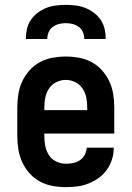

<svg xmlns="http://www.w3.org/2000/svg" viewBox="-20 -760 540 788"><path d="M250 8Q222 8 195 3Q168 -2 144 -15Q120 -28 101.5 -48.5Q83 -69 71.5 -94Q60 -119 55.5 -146Q51 -173 51 -200V-320Q51 -347 55.5 -374.5Q60 -402 71.5 -426.5Q83 -451 101.5 -471.5Q120 -492 144 -505Q168 -518 195.5 -523Q223 -528 250 -528Q277 -528 304.5 -523Q332 -518 356 -505Q380 -492 398.5 -471.5Q417 -451 428.5 -426.5Q440 -402 444.5 -374.5Q449 -347 449 -320V-212H162V-200Q162 -180 166 -160Q170 -140 181 -123Q192 -106 211 -97Q230 -88 250 -88Q265 -88 280 -91Q295 -94 308 -102.5Q321 -111 328 -125Q335 -139 336 -154H447Q447 -130 440 -107Q433 -84 419 -64Q405 -44 385.5 -30Q366 -16 343.5 -7Q321 2 297.5 5Q274 8 250 8ZM162 -308H338V-320Q338 -340 334 -360Q330 -380 318.5 -397Q307 -414 288.5 -423Q270 -432 250 -432Q230 -432 211.5 -423Q193 -414 181.5 -397Q170 -380 166 -360Q162 -340 162 -320ZM86 -600Q86 -620 90.5 -640.5Q95 -661 106.5 -678Q118 -695 134.5 -707.5Q151 -720 170 -727.5Q189 -735 209.5 -737.5Q230 -740 250 -740Q270 -740 290.5 -737.5Q311 -735 330 -727.5Q349 -720 365.5 -707.5Q382 -695 393.5 -678Q405 -661 409.5 -640.5Q414 -620 414 -600H326Q326 -614 320.5 -627.5Q315 -641 303.5 -649.5Q292 -658 278 -661.5Q264 -665 250 -665Q236 -665 222 -661.5Q208 -658 196.5 -649.5Q185 -641 179.5 -627.5Q174 -614 174 -600Z"/></svg>

Font: Iosevka Custom
Style: Bold
Weight: 700
Monospace: yes
Designer: Belleve Invis
Foundry: Belleve Invis
Version: Version 30.3.3; ttfautohint (v1.8.3)